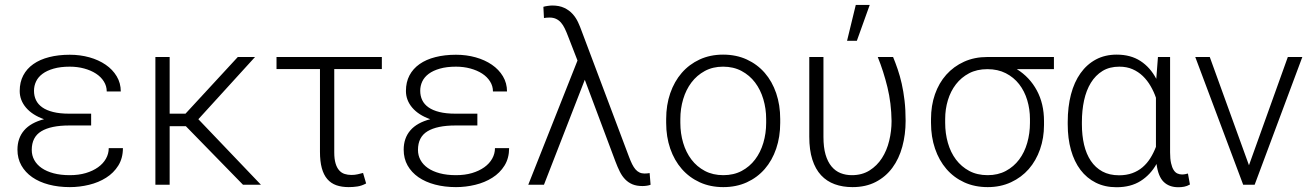

<svg xmlns="http://www.w3.org/2000/svg" viewBox="-20 -764 5425 794"><path d="M52.2 -145Q52.2 -192.9 79.8 -224.9Q107.4 -256.8 162.1 -271Q113.8 -288.1 87.6 -318.8Q61.5 -349.6 61.5 -387.7Q61.5 -424.3 76.2 -452.1Q90.8 -480 117.9 -499Q145 -518.1 183.3 -527.8Q221.7 -537.6 268.6 -537.6Q311.5 -537.6 349.9 -526.9Q388.2 -516.1 417 -496.3Q445.8 -476.6 462.6 -448.5Q479.5 -420.4 479.5 -385.7H421.4Q421.4 -408.2 409.4 -427.2Q397.5 -446.3 376.7 -459.7Q356 -473.1 328.1 -480.7Q300.3 -488.3 268.6 -488.3Q230 -488.3 201.9 -480.2Q173.8 -472.2 155.8 -458.7Q137.7 -445.3 129.2 -427.2Q120.6 -409.2 120.6 -388.7Q120.6 -367.2 128.9 -349.9Q137.2 -332.5 154.8 -320.1Q172.4 -307.6 200 -300.8Q227.5 -293.9 266.6 -293.9H356.9V-245.1H266.6Q190.4 -245.1 150.9 -221.2Q111.3 -197.3 111.3 -144Q111.3 -121.1 121.8 -102.1Q132.3 -83 152.3 -69.1Q172.4 -55.2 201.7 -47.4Q231 -39.6 268.6 -39.6Q305.2 -39.6 334.7 -48.3Q364.3 -57.1 385.5 -72.3Q406.7 -87.4 418.2 -107.9Q429.7 -128.4 429.7 -151.4H488.3Q488.3 -109.9 469.2 -79.3Q450.2 -48.8 418.9 -29.1Q387.7 -9.3 348.4 0.2Q309.1 9.8 268.6 9.8Q221.7 9.8 181.9 -0.7Q142.1 -11.2 113.3 -31.2Q84.5 -51.3 68.4 -79.8Q52.2 -108.4 52.2 -145Z M748.5 -242.2H681.6V0H622.6V-528.3H681.6V-293.9H747.1L963.4 -528.3H1034.7L800.3 -271L1059.1 0H984.9Z M1559.1 -478.5H1362.3V-133.8Q1362.3 -106.4 1367.7 -88.4Q1373 -70.3 1382.6 -59.6Q1392.1 -48.8 1405 -44.7Q1418 -40.5 1433.1 -40.5Q1447.3 -40.5 1458.7 -43.2Q1470.2 -45.9 1481.4 -48.8L1494.1 -5.4Q1476.1 4.4 1458.3 7.1Q1440.4 9.8 1421.9 9.8Q1393.1 9.8 1370.8 2Q1348.6 -5.9 1333.5 -23.4Q1318.4 -41 1310.8 -68.8Q1303.2 -96.7 1303.2 -136.2V-478.5H1123.5V-528.3H1559.1Z M1649.4 -145Q1649.4 -192.9 1677 -224.9Q1704.6 -256.8 1759.3 -271Q1710.9 -288.1 1684.8 -318.8Q1658.7 -349.6 1658.7 -387.7Q1658.7 -424.3 1673.3 -452.1Q1688 -480 1715.1 -499Q1742.2 -518.1 1780.5 -527.8Q1818.8 -537.6 1865.7 -537.6Q1908.7 -537.6 1947 -526.9Q1985.4 -516.1 2014.2 -496.3Q2043 -476.6 2059.8 -448.5Q2076.7 -420.4 2076.7 -385.7H2018.6Q2018.6 -408.2 2006.6 -427.2Q1994.6 -446.3 1973.9 -459.7Q1953.1 -473.1 1925.3 -480.7Q1897.5 -488.3 1865.7 -488.3Q1827.1 -488.3 1799.1 -480.2Q1771 -472.2 1752.9 -458.7Q1734.9 -445.3 1726.3 -427.2Q1717.8 -409.2 1717.8 -388.7Q1717.8 -367.2 1726.1 -349.9Q1734.4 -332.5 1752 -320.1Q1769.5 -307.6 1797.1 -300.8Q1824.7 -293.9 1863.8 -293.9H1954.1V-245.1H1863.8Q1787.6 -245.1 1748 -221.2Q1708.5 -197.3 1708.5 -144Q1708.5 -121.1 1719 -102.1Q1729.5 -83 1749.5 -69.1Q1769.5 -55.2 1798.8 -47.4Q1828.1 -39.6 1865.7 -39.6Q1902.3 -39.6 1931.9 -48.3Q1961.4 -57.1 1982.7 -72.3Q2003.9 -87.4 2015.4 -107.9Q2026.9 -128.4 2026.9 -151.4H2085.4Q2085.4 -109.9 2066.4 -79.3Q2047.4 -48.8 2016.1 -29.1Q1984.9 -9.3 1945.6 0.2Q1906.2 9.8 1865.7 9.8Q1818.8 9.8 1779.1 -0.7Q1739.3 -11.2 1710.4 -31.2Q1681.6 -51.3 1665.5 -79.8Q1649.4 -108.4 1649.4 -145Z M2263.7 -741.2Q2293 -741.2 2313.5 -731.4Q2334 -721.7 2347.9 -706.3Q2361.8 -690.9 2370.6 -671.9Q2379.4 -652.8 2385.7 -634.8L2581.5 -114.7Q2587.9 -97.7 2594.2 -85Q2600.6 -72.3 2607.9 -63.7Q2615.2 -55.2 2624.5 -50.8Q2633.8 -46.4 2645.5 -46.4Q2649.4 -46.4 2656 -46.9Q2662.6 -47.4 2666.5 -48.3L2670.4 0Q2665 2.4 2655.5 3.9Q2646 5.4 2637.2 5.4Q2612.8 5.4 2595.7 -1.7Q2578.6 -8.8 2565.7 -22Q2552.7 -35.2 2543.2 -54.2Q2533.7 -73.2 2524.9 -96.7L2398.4 -434.1L2229.5 0H2164.6L2368.2 -513.7L2329.1 -614.3Q2322.3 -632.3 2315.4 -646.5Q2308.6 -660.6 2299.8 -670.7Q2291 -680.7 2279.5 -686Q2268.1 -691.4 2252.4 -691.4Q2248.5 -691.4 2241 -690.9Q2233.4 -690.4 2229.5 -689.5L2227.1 -735.8Q2230 -736.8 2234.6 -737.8Q2239.3 -738.8 2244.4 -739.5Q2249.5 -740.2 2254.6 -740.7Q2259.8 -741.2 2263.7 -741.2Z M2734.9 -272Q2734.9 -329.6 2751.7 -378.4Q2768.6 -427.2 2799.3 -462.6Q2830.1 -498 2873.5 -518.1Q2917 -538.1 2970.2 -538.1Q3024.4 -538.1 3068.1 -518.1Q3111.8 -498 3142.6 -462.6Q3173.3 -427.2 3189.9 -378.4Q3206.5 -329.6 3206.5 -272V-255.9Q3206.5 -198.2 3189.9 -149.4Q3173.3 -100.6 3142.6 -65.2Q3111.8 -29.8 3068.4 -10Q3024.9 9.8 2971.2 9.8Q2917.5 9.8 2874 -10Q2830.6 -29.8 2799.6 -65.2Q2768.6 -100.6 2751.7 -149.4Q2734.9 -198.2 2734.9 -255.9ZM2793.5 -255.9Q2793.5 -212.4 2805.2 -173.1Q2816.9 -133.8 2839.4 -104.2Q2861.8 -74.7 2895 -57.1Q2928.2 -39.6 2971.2 -39.6Q3014.2 -39.6 3047.1 -57.1Q3080.1 -74.7 3102.5 -104.2Q3125 -133.8 3136.7 -173.1Q3148.4 -212.4 3148.4 -255.9V-272Q3148.4 -314.5 3136.7 -353.8Q3125 -393.1 3102.5 -422.9Q3080.1 -452.6 3046.6 -470.5Q3013.2 -488.3 2970.2 -488.3Q2927.7 -488.3 2894.8 -470.5Q2861.8 -452.6 2839.4 -422.9Q2816.9 -393.1 2805.2 -353.8Q2793.5 -314.5 2793.5 -272Z M3385.3 -528.3V-197.8Q3385.3 -154.8 3394 -124.8Q3402.8 -94.7 3418.7 -75.7Q3434.6 -56.6 3456.1 -48.1Q3477.5 -39.6 3502.9 -39.6Q3544.9 -39.6 3575.9 -59.1Q3606.9 -78.6 3627.2 -110.1Q3647.5 -141.6 3657.2 -181.9Q3667 -222.2 3667 -263.7Q3666 -337.4 3649.9 -403.3Q3633.8 -469.2 3609.9 -528.3H3673.3Q3683.1 -504.4 3692.4 -477.3Q3701.7 -450.2 3709 -418Q3716.3 -385.7 3720.7 -347.9Q3725.1 -310.1 3725.1 -264.6Q3725.1 -207.5 3711.4 -157.5Q3697.8 -107.4 3670.4 -70.3Q3643.1 -33.2 3601.8 -11.7Q3560.5 9.8 3505.4 9.8Q3464.8 9.8 3431.9 -2.2Q3398.9 -14.2 3375.5 -39.3Q3352.1 -64.5 3339.4 -104Q3326.7 -143.6 3326.7 -198.7V-528.3ZM3519 -743.7H3576.7L3523.4 -595.2H3482.9Z M4338.4 -478H4185.1Q4238.3 -444.8 4267.8 -389.9Q4297.4 -335 4297.4 -263.2V-247.1Q4297.4 -193.4 4281 -146.5Q4264.6 -99.6 4234.4 -64.9Q4204.1 -30.3 4160.9 -10.3Q4117.7 9.8 4064.5 9.8Q4010.7 9.8 3967.5 -10Q3924.3 -29.8 3893.8 -65.2Q3863.3 -100.6 3846.7 -149.4Q3830.1 -198.2 3830.1 -255.9V-272Q3830.1 -327.1 3846.4 -374Q3862.8 -420.9 3893.3 -455.1Q3923.8 -489.3 3966.8 -508.8Q4009.8 -528.3 4063 -528.3H4338.4ZM3888.7 -255.9Q3888.7 -212.4 3899.9 -173.1Q3911.1 -133.8 3933.3 -104.2Q3955.6 -74.7 3988.3 -57.1Q4021 -39.6 4064.5 -39.6Q4106.9 -39.6 4139.6 -57.1Q4172.4 -74.7 4194.6 -104.2Q4216.8 -133.8 4228 -173.1Q4239.3 -212.4 4239.3 -255.9V-272Q4239.3 -312.5 4228 -349.9Q4216.8 -387.2 4194.6 -415.8Q4172.4 -444.3 4139.4 -461.2Q4106.4 -478 4063.5 -478H4063Q4020 -478 3987.5 -460.9Q3955.1 -443.8 3933.1 -415.3Q3911.1 -386.7 3899.9 -349.6Q3888.7 -312.5 3888.7 -272Z M4818.8 -528.3V-133.8Q4818.8 -106.9 4822.8 -89.4Q4826.7 -71.8 4833.3 -61.3Q4839.8 -50.8 4848.9 -46.6Q4857.9 -42.5 4868.2 -42.5Q4875 -42.5 4881.1 -43.7Q4887.2 -44.9 4892.6 -46.4L4900.9 -1Q4888.7 5.9 4877 8.1Q4865.2 10.3 4853 10.3Q4814.9 10.3 4792.2 -12Q4769.5 -34.2 4762.7 -85.9Q4737.8 -41.5 4697 -15.6Q4656.2 10.3 4597.2 10.3Q4549.3 10.3 4511.7 -8.5Q4474.1 -27.3 4448.2 -61.5Q4422.4 -95.7 4408.9 -143.6Q4395.5 -191.4 4395.5 -249.5V-259.8Q4395.5 -322.3 4408.9 -373.5Q4422.4 -424.8 4448.5 -461.4Q4474.6 -498 4512.2 -518.1Q4549.8 -538.1 4598.1 -538.1Q4655.8 -538.1 4696.3 -511.7Q4736.8 -485.4 4761.7 -438L4768.6 -528.3ZM4454.1 -249.5Q4454.1 -204.1 4463.1 -165.5Q4472.2 -127 4491 -98.9Q4509.8 -70.8 4538.8 -54.9Q4567.9 -39.1 4607.9 -39.1Q4638.2 -39.1 4662.4 -47.9Q4686.5 -56.6 4705.1 -72.5Q4723.6 -88.4 4737.1 -109.9Q4750.5 -131.3 4760.3 -156.7V-359.9Q4751.5 -385.3 4738 -408.4Q4724.6 -431.6 4706.1 -449.5Q4687.5 -467.3 4663.6 -477.8Q4639.6 -488.3 4608.9 -488.3Q4568.4 -488.3 4539.3 -470.5Q4510.3 -452.6 4491.2 -421.6Q4472.2 -390.6 4463.1 -348.9Q4454.1 -307.1 4454.1 -259.8Z M5145 -80.6 5305.7 -528.3H5365.7L5168.5 0H5121.1L4922.9 -528.3H4982.9Z"/></svg>

Font: Melbourne
Style: Light
Weight: 300
Designer: Google
Version: Version 2.000980; 2014